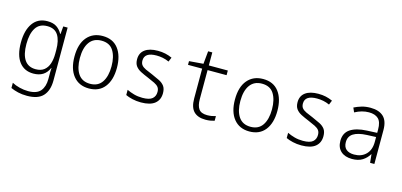

<svg xmlns="http://www.w3.org/2000/svg" viewBox="-76 -1188 4092 1952"><g transform="rotate(15 1970.5 -212.0)"><path d="M256 245Q205 245 162.5 235Q120 225 85 209V154Q120 173 165.5 184.5Q211 196 256 196Q347 196 385.5 150Q424 104 424 24V-11Q424 -31 424 -50Q424 -69 426 -92H423Q380 10 261 10Q165 10 111.5 -60Q58 -130 58 -262Q58 -392 111.5 -467Q165 -542 265 -542Q325 -542 361.5 -517.5Q398 -493 421 -451H425L432 -532H478V25Q478 130 425.5 187.5Q373 245 256 245ZM272 -39Q328 -39 361.5 -66Q395 -93 410 -139Q425 -185 425 -244V-284Q425 -382 390 -437.5Q355 -493 276 -493Q193 -493 154.5 -432Q116 -371 116 -263Q116 -153 155 -96Q194 -39 272 -39Z M845 10Q740 10 680.5 -63.5Q621 -137 621 -267Q621 -399 681.5 -470.5Q742 -542 846 -542Q954 -542 1011 -467.5Q1068 -393 1068 -266Q1068 -137 1010 -63.5Q952 10 845 10ZM845 -39Q929 -39 970 -100.5Q1011 -162 1011 -267Q1011 -368 972 -430.5Q933 -493 846 -493Q764 -493 721 -433.5Q678 -374 678 -266Q678 -161 719.5 -100Q761 -39 845 -39Z M1393 10Q1345 10 1302.5 0Q1260 -10 1231 -24V-79Q1266 -62 1307 -50.5Q1348 -39 1396 -39Q1469 -39 1499.5 -65Q1530 -91 1530 -136Q1530 -167 1516 -185.5Q1502 -204 1472.5 -218.5Q1443 -233 1398 -252Q1354 -270 1318.5 -288Q1283 -306 1263 -333Q1243 -360 1243 -405Q1243 -471 1291 -506.5Q1339 -542 1426 -542Q1469 -542 1505.5 -534Q1542 -526 1577 -510L1558 -464Q1525 -479 1492 -485.5Q1459 -492 1426 -492Q1299 -492 1299 -406Q1299 -376 1313.5 -358Q1328 -340 1357.5 -326Q1387 -312 1430 -295Q1477 -275 1512.5 -257Q1548 -239 1567.5 -212Q1587 -185 1587 -138Q1587 -68 1539 -29Q1491 10 1393 10Z M2073 10Q1991 10 1949 -33Q1907 -76 1907 -168V-483H1758V-522L1907 -534L1920 -669H1964V-532H2164V-483H1964V-177Q1964 -109 1989 -74Q2014 -39 2078 -39Q2102 -39 2125 -43Q2148 -47 2167 -53V-4Q2147 2 2124 6Q2101 10 2073 10Z M2534 10Q2429 10 2369.5 -63.5Q2310 -137 2310 -267Q2310 -399 2370.5 -470.5Q2431 -542 2535 -542Q2643 -542 2700 -467.5Q2757 -393 2757 -266Q2757 -137 2699 -63.5Q2641 10 2534 10ZM2534 -39Q2618 -39 2659 -100.5Q2700 -162 2700 -267Q2700 -368 2661 -430.5Q2622 -493 2535 -493Q2453 -493 2410 -433.5Q2367 -374 2367 -266Q2367 -161 2408.5 -100Q2450 -39 2534 -39Z M3082 10Q3034 10 2991.5 0Q2949 -10 2920 -24V-79Q2955 -62 2996 -50.5Q3037 -39 3085 -39Q3158 -39 3188.5 -65Q3219 -91 3219 -136Q3219 -167 3205 -185.5Q3191 -204 3161.5 -218.5Q3132 -233 3087 -252Q3043 -270 3007.5 -288Q2972 -306 2952 -333Q2932 -360 2932 -405Q2932 -471 2980 -506.5Q3028 -542 3115 -542Q3158 -542 3194.5 -534Q3231 -526 3266 -510L3247 -464Q3214 -479 3181 -485.5Q3148 -492 3115 -492Q2988 -492 2988 -406Q2988 -376 3002.5 -358Q3017 -340 3046.5 -326Q3076 -312 3119 -295Q3166 -275 3201.5 -257Q3237 -239 3256.5 -212Q3276 -185 3276 -138Q3276 -68 3228 -29Q3180 10 3082 10Z M3615 10Q3540 10 3497 -29Q3454 -68 3454 -138Q3454 -222 3515.5 -262.5Q3577 -303 3687 -308L3795 -313V-348Q3795 -428 3760.5 -460.5Q3726 -493 3661 -493Q3588 -493 3514 -453L3494 -499Q3532 -518 3573.5 -530Q3615 -542 3664 -542Q3754 -542 3801.5 -497.5Q3849 -453 3849 -357V0H3804L3795 -88H3793Q3767 -44 3724 -17Q3681 10 3615 10ZM3624 -39Q3701 -39 3748 -86Q3795 -133 3795 -217V-269L3698 -265Q3607 -261 3559 -231Q3511 -201 3511 -140Q3511 -89 3541 -64Q3571 -39 3624 -39Z"/></g></svg>

Font: Noto Sans Mono SemiCondensed Light
Style: Regular
Weight: 300
Width: 4
Designer: Monotype Design Team
Foundry: Monotype Imaging Inc.
Version: Version 2.014; ttfautohint (v1.8.4.7-5d5b)